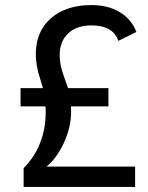

<svg xmlns="http://www.w3.org/2000/svg" viewBox="-20 -736 583 756"><path d="M517 -610C504.3 -643.3 482.7 -669.3 452 -688C421.3 -706.7 384 -716 340 -716C273.3 -716 220.2 -698.7 180.5 -664C140.8 -629.3 121 -582.3 121 -523C121 -493 126.7 -460.7 138 -426C144 -406.7 147.7 -394.3 149 -389H61V-317H159C159.7 -312.3 160 -305.7 160 -297C160 -207 131 -132.7 73 -74V0H512V-80H163C189 -100.7 211.7 -131.5 231 -172.5C250.3 -213.5 260 -255 260 -297C260 -305.7 259.7 -312.3 259 -317H407V-389H248C245.3 -397 239.2 -414.5 229.5 -441.5C219.8 -468.5 215 -494.3 215 -519C215 -555 226.2 -583.5 248.5 -604.5C270.8 -625.5 301.3 -636 340 -636C396.7 -636 432 -615.7 446 -575Z"/></svg>

Font: Telex Regular
Style: Regular
Weight: 400
Designer: Andres Torresi
Foundry: Andres Torresi
Version: Version 1.001